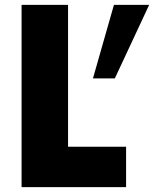

<svg xmlns="http://www.w3.org/2000/svg" viewBox="-20 -770 634 790"><path d="M260 -750V-166.2H498.8V0H68.8V-750ZM593.8 -750 452.5 -447.5H362.5L448.8 -750Z"/></svg>

Font: Now Black
Style: Regular
Weight: 900
Designer: Alfredo Marco Pradil
Foundry: Alfredo Marco Pradil
Version: Version 1.002;PS 001.002;hotconv 1.0.88;makeotf.lib2.5.64775